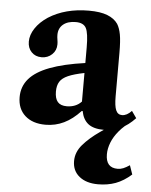

<svg xmlns="http://www.w3.org/2000/svg" viewBox="-55 -580 701 891"><g transform="rotate(5 295.0 -134.5)"><path d="M168 10.5Q107.5 10.5 72.5 -21Q37.5 -52.5 37.5 -107Q37.5 -156.5 68.5 -192.5Q99.5 -228.5 163.8 -252.8Q228 -277 327.5 -291V-363.5Q327.5 -430.5 315.2 -453.5Q303 -476.5 267 -476.5Q230 -476.5 208.5 -458.8Q187 -441 187 -410Q187 -399 189 -387.8Q191 -376.5 191 -366Q191 -337.5 171.2 -318.8Q151.5 -300 122.5 -300Q93.5 -300 75.5 -318.8Q57.5 -337.5 57.5 -367.5Q57.5 -398.5 78 -429.5Q98.5 -460.5 135.5 -485Q213.5 -534.5 323 -534.5Q376.5 -534.5 409.2 -521.8Q442 -509 458.5 -485Q470 -466.5 475.5 -437Q481 -407.5 481 -352.5V-148.5Q481 -104.5 489.5 -84.8Q498 -65 518 -65Q540.5 -65 562.5 -88.5L585 -56.5Q553 -22.5 518 -6Q483 10.5 440.5 10.5Q392 10.5 367 -9Q342 -28.5 334.5 -68H330.5Q293.5 -28 253.5 -8.8Q213.5 10.5 168 10.5ZM259 -83.5Q279.5 -83.5 297 -90.5Q314.5 -97.5 327.5 -111.5V-244.5Q279.5 -235 252.2 -223Q225 -211 214 -193.2Q203 -175.5 203 -147.5Q203 -115 216.5 -99.2Q230 -83.5 259 -83.5ZM435 264.5Q380 264.5 347.5 238.2Q315 212 315 166.5Q315 125 345.2 90Q375.5 55 423 22Q470.5 -11 522 -45.5L565.5 -38.5Q531.5 -15.5 508.8 11.8Q486 39 475 67.2Q464 95.5 464 122Q464 185 519 185Q533 185 545.8 179.8Q558.5 174.5 575 163.5L589.5 205.5Q554 237 516.8 250.8Q479.5 264.5 435 264.5Z"/></g></svg>

Font: Libre Caslon Text
Style: Regular
Weight: 400
Designer: Pablo Impallari, Rodrigo Fuenzalida, Katja Schimmel
Foundry: Pablo Impallari, Rodrigo Fuenzalida
Version: Version 2.000